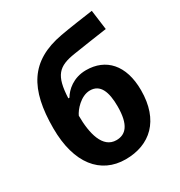

<svg xmlns="http://www.w3.org/2000/svg" viewBox="-181 -889 956 1022"><g transform="rotate(-30 296.5 -377.5)"><path d="M43 -326C43 -109 142 10 295 10C445 10 549 -83 549 -268C549 -424 469 -507 348 -507C270 -507 220 -461 199 -424H192C198 -561 234 -597 340 -613C397 -622 486 -635 549 -644L533 -765C464 -755 394 -746 329 -734C119 -696 43 -566 43 -326ZM303 -103C219 -103 194 -208 194 -316C206 -344 255 -403 312 -403C375 -403 398 -346 398 -256C398 -142 360 -103 303 -103Z"/></g></svg>

Font: Noto Sans Display
Style: Bold
Weight: 700
Designer: Monotype Design Team
Foundry: Monotype Imaging Inc.
Version: Version 1.900